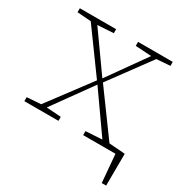

<svg xmlns="http://www.w3.org/2000/svg" viewBox="-146 -582 794 834"><g transform="rotate(30 251.0 -165.0)"><path d="M309 -450V-470H483V-450L415 -445L265 -241L422 -26L502 -20L501 140H479L467 0H305V-20L387 -25L249 -221L108 -25L181 -20V0H10V-20L80 -25L238 -236L86 -445L17 -450V-470H199V-450L119 -445L254 -255L389 -445Z"/></g></svg>

Font: Source Serif Pro ExtraLight
Style: Regular
Weight: 200
Designer: Frank Grießhammer
Foundry: Adobe Systems Incorporated
Version: Version 3.001;hotconv 1.0.111;makeotfexe 2.5.65597